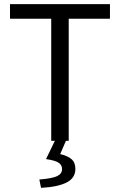

<svg xmlns="http://www.w3.org/2000/svg" viewBox="-20 -676 576 922"><path d="M226 0V-586H28V-656H508V-586H310V0ZM177 226 169 186Q232 181 255 169.5Q278 158 278 136Q278 116 261 105Q244 94 201 88L245 -3H298L269 64Q304 72 323 88Q342 104 342 135Q342 179 299.5 200.5Q257 222 177 226Z"/></svg>

Font: Pinyin1712
Style: Regular
Weight: 400
Version: Version 1